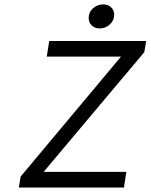

<svg xmlns="http://www.w3.org/2000/svg" viewBox="-20 -846 679 866"><path d="M429.2 -717.8Q407.7 -717.8 393.8 -731.2Q379.9 -744.6 379.9 -765.1Q379.9 -791 399.4 -808.6Q418.9 -826.2 445.8 -826.2Q467.3 -826.2 481.2 -813Q495.1 -799.8 495.1 -779.8Q495.1 -753.9 475.6 -735.8Q456.1 -717.8 429.2 -717.8ZM64.9 0 73.2 -49.8 525.9 -590.8H190.9L202.1 -661.1H639.2L630.9 -610.8L176.8 -70.8H549.8L539.1 0Z"/></svg>

Font: Office Code Pro Italic
Style: Regular
Weight: 400
Italic angle: -9°
Designer: Nathan Rutzky & Paul D. Hunt
Foundry: Adobe Systems Incorporated
Version: Version 1.004;PS 001.004;hotconv 1.0.70;makeotf.lib2.5.58329